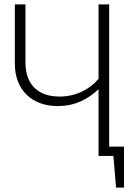

<svg xmlns="http://www.w3.org/2000/svg" viewBox="-20 -704 628 867"><path d="M473 -42V-684H425V-348C386 -301 323 -268 249 -268C153 -268 95 -321 95 -421V-684H47V-417C47 -297 125 -225 240 -225C319 -225 375 -255 425 -301V0H492L504 143H540V-42Z"/></svg>

Font: Fira Sans ExtraLight
Style: Regular
Weight: 200
Designer: bBox Type GmbH & Carrois Corporate GbR & Edenspiekermann AG
Foundry: bBox Type GmbH & Carrois Corporate GbR & Edenspiekermann AG
Version: Version 4.300;PS 004.300;hotconv 1.0.88;makeotf.lib2.5.64775